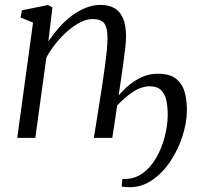

<svg xmlns="http://www.w3.org/2000/svg" viewBox="-20 -576 824 802"><path d="M182 -403Q202 -433 226.5 -460.8Q251 -488.5 279.2 -509.8Q307.5 -531 338 -543.2Q368.5 -555.5 399.5 -555.5Q433 -555.5 457 -542.5Q481 -529.5 493.8 -500Q506.5 -470.5 506.5 -421.5Q506.5 -405.5 503 -374.2Q499.5 -343 494 -303Q488.5 -263 482 -220.5L475.5 -177Q495 -200.5 520 -221.2Q545 -242 575 -255Q605 -268 638.5 -268Q691 -268 717.2 -245.5Q743.5 -223 752.5 -187.2Q761.5 -151.5 760.5 -112Q760 -62.5 742.2 -7.2Q724.5 48 692.5 96.5Q660.5 145 616.8 175.5Q573 206 520.5 206Q510.5 206 502.2 205.2Q494 204.5 488 203L491 171.5Q493.5 171.5 496 171.5Q498.5 171.5 501.5 171.5Q543 171.5 575.8 147.8Q608.5 124 631.5 84.8Q654.5 45.5 667 -0.8Q679.5 -47 680.5 -92Q681 -127.5 675.2 -155.2Q669.5 -183 653 -199.2Q636.5 -215.5 606 -215.5Q571 -215.5 536.5 -193Q502 -170.5 469.5 -135.5Q464.5 -102 459.2 -66.2Q454 -30.5 449 0H372Q375.5 -21.5 379.8 -48.2Q384 -75 388.8 -104.8Q393.5 -134.5 398.2 -164.2Q403 -194 407 -220.5Q412.5 -259 417.8 -296Q423 -333 426 -364.2Q429 -395.5 429 -416.5Q429 -462 414.8 -479.2Q400.5 -496.5 366 -496.5Q343.5 -496.5 317.2 -483.5Q291 -470.5 264.8 -448.2Q238.5 -426 214.8 -396.8Q191 -367.5 173.5 -335L127.5 0H52L118 -481.5L66 -503L71.5 -533L180.5 -555L199 -545Z"/></svg>

Font: Merriweather 48pt Light
Style: Italic
Weight: 300
Italic angle: -7.8°
Version: Version 2.101